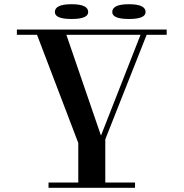

<svg xmlns="http://www.w3.org/2000/svg" viewBox="-20 -890 870 910"><path d="M620 0V-25H210V0ZM146 -750 358 -194 469 -217 286 -750ZM566 -725V-750H60V-725ZM770 -725V-750H472V-725ZM438 -126 677 -730H648L411 -126ZM479 -22V-233L351 -226V-22ZM398 -833Q398 -870 319 -870Q240 -870 240 -833Q240 -800 319 -800Q398 -800 398 -833ZM670 -833Q670 -870 591 -870Q512 -870 512 -833Q512 -800 591 -800Q670 -800 670 -833Z"/></svg>

Font: Solide Mirage
Style: Etroit
Weight: 400
Designer: Jérémy Landes
Foundry: Velvetyne Type Foundry
Version: Version 1.1